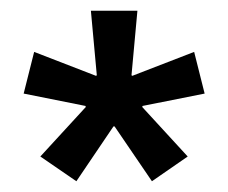

<svg xmlns="http://www.w3.org/2000/svg" viewBox="-20 -659 424 357"><path d="M191 -424 122 -322 55 -368 139.5 -460 139 -462 24 -485 43.5 -562.5 158.5 -518 160 -519 149 -639H235.5L224.5 -519L226 -518L341 -562.5L360.5 -485L245 -462L244.5 -460L329 -368L262.5 -322L193 -424Z"/></svg>

Font: Anek Kannada Medium
Style: Regular
Weight: 500
Designer: Vaishnavi Murthy, Maithili Shingre (Kannada) & Yesha Goshar (Latin)
Foundry: Ek Type
Version: Version 1.003